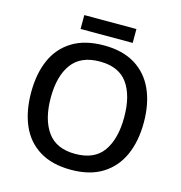

<svg xmlns="http://www.w3.org/2000/svg" viewBox="-124 -974 1034 1096"><g transform="rotate(15 393.0 -426.5)"><path d="M726 -358Q726 -247 689 -164.5Q652 -82 578 -36Q504 10 393 10Q281 10 206.5 -36Q132 -82 96 -165Q60 -248 60 -359Q60 -469 96 -551Q132 -633 206.5 -679Q281 -725 394 -725Q504 -725 578 -679.5Q652 -634 689 -551.5Q726 -469 726 -358ZM176 -358Q176 -231 228.5 -157.5Q281 -84 393 -84Q507 -84 558.5 -157.5Q610 -231 610 -358Q610 -486 558.5 -558Q507 -630 394 -630Q282 -630 229 -558Q176 -486 176 -358ZM547 -863V-781H239V-863Z"/></g></svg>

Font: Noto Sans NKo Unjoined Medium
Style: Regular
Weight: 500
Designer: Monotype Design Team
Foundry: Monotype Imaging Inc.
Version: Version 2.004